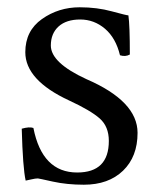

<svg xmlns="http://www.w3.org/2000/svg" viewBox="-20 -490 432 522"><path d="M329.1 -448.2Q333 -421.4 333 -341.8Q320.8 -335 306.2 -339.8Q294.9 -386.7 265.4 -411.9Q235.8 -437 198 -437Q160.2 -437 139.2 -418Q118.2 -398.9 118.2 -366.2Q118.2 -319.3 214.8 -274.9Q354 -214.8 354 -128.9Q354 -64 314.5 -25.9Q274.9 12.2 208 12.2Q162.1 12.2 123.5 3.7Q85 -4.9 83 -4.9Q76.2 -4.9 65.7 -2.4Q55.2 0 49.8 1Q42 -33.2 39.1 -140.1Q60.1 -146 70.8 -142.1Q94.7 -21 189.9 -21Q275.9 -21 275.9 -106.9Q275.9 -146 251 -168Q226.1 -189.9 168 -216.8Q48.8 -272 48.8 -348.1Q48.8 -406.2 94 -438.2Q139.2 -470.2 196.8 -470.2Q243.7 -470.2 283.9 -459.2Q324.2 -448.2 329.1 -448.2Z"/></svg>

Font: Linux Libertine Capitals
Style: Small Caps
Weight: 400
Designer: Philipp H. Poll
Foundry: Philipp H. Poll
Version: Version 5.1.3